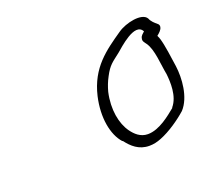

<svg xmlns="http://www.w3.org/2000/svg" viewBox="-63 -745 476 435"><g transform="rotate(-20 175.0 -527.5)"><path d="M159 -533C148 -485 156 -441 177 -418H178C190 -402 206 -387 231 -387C241 -387 250 -389 260 -393C283 -402 309 -420 327 -436C350 -461 353 -506 349 -536C346 -557 342 -588 337 -605C337 -606 334 -613 333 -615C338 -619 345 -625 346 -631C347 -634 346 -638 343 -640C337 -645 330 -651 327 -659C317 -676 276 -667 256 -653C214 -624 174 -597 159 -533ZM185 -534C188 -545 192 -556 198 -567C210 -590 218 -594 237 -609C248 -618 294 -662 308 -635C304 -631 299 -628 298 -622C296 -615 300 -612 304 -606C317 -588 318 -551 323 -526C325 -507 327 -472 309 -451V-450C293 -437 265 -413 237 -413C219 -413 207 -425 199 -436C183 -458 176 -494 185 -534ZM327 -436Z"/></g></svg>

Font: Stray Cat
Style: LtObl
Weight: 300
Version: Version 1.0